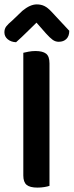

<svg xmlns="http://www.w3.org/2000/svg" viewBox="-26 -847 335 873"><path d="M80 -395H199V-2Q191 1 176 3.5Q161 6 144 6Q110 6 95 -6.5Q80 -19 80 -49ZM199 -262H80V-607Q88 -609 103.5 -612Q119 -615 135 -615Q168 -615 183.5 -603Q199 -591 199 -559ZM140 -744Q120 -725 96.5 -701.5Q73 -678 47 -655Q24 -656 9 -668.5Q-6 -681 -6 -700Q-6 -716 2.5 -727Q11 -738 29 -753L76 -798Q111 -827 141 -827Q161 -827 176 -819.5Q191 -812 207 -795L289 -707Q289 -683 276 -670Q263 -657 241 -657Q226 -657 213.5 -666Q201 -675 183 -695Z"/></svg>

Font: BalooTamma2SemiBold
Style: Regular
Weight: 600
Designer: Divya Kowshik, Shuchita Grover and Ek Type
Foundry: Ek Type
Version: Version 1.700